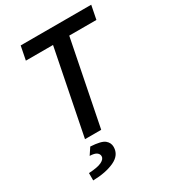

<svg xmlns="http://www.w3.org/2000/svg" viewBox="-210 -766 995 1108"><g transform="rotate(-30 288.0 -212.0)"><path d="M157 0 269 -563H88L106 -654H576L558 -563H377L265 0ZM79 230V181Q138 178 164.5 165Q191 152 191 133Q191 118 177.5 108Q164 98 132 97L162 52Q233 56 255.5 74.5Q278 93 278 121Q278 175 221.5 201.5Q165 228 79 230Z"/></g></svg>

Font: Source Sans 3 Semibold
Style: Italic
Weight: 600
Italic angle: -11°
Designer: Paul D. Hunt
Foundry: Adobe
Version: Version 3.052;hotconv 1.1.0;makeotfexe 2.6.0